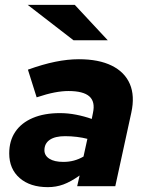

<svg xmlns="http://www.w3.org/2000/svg" viewBox="-20 -767 610 791"><path d="M177 4Q104 4 61 -33.5Q18 -71 18 -135Q18 -187 43 -224Q68 -261 115 -281Q162 -301 227 -301Q260 -301 293.5 -294.5Q327 -288 358 -277L363 -302Q373 -348 348 -370Q323 -392 262 -392Q236 -392 204.5 -386Q173 -380 131 -366L95 -480Q156 -502 207.5 -512.5Q259 -523 305 -523Q387 -523 440.5 -496.5Q494 -470 515 -421Q536 -372 521 -303L455 0H298L308 -44Q271 -18 241 -7Q211 4 177 4ZM241 -100Q264 -100 284.5 -105.5Q305 -111 324 -122L340 -195Q321 -200 297 -203Q273 -206 248 -206Q207 -206 185 -191Q163 -176 163 -148Q163 -126 183.5 -113Q204 -100 241 -100ZM283 -601 94 -747H288L424 -601Z"/></svg>

Font: Red Hat Text
Style: Italic
Weight: 300
Italic angle: -12°
Designer: Pentagram, MCKL
Foundry: Pentagram, MCKL
Version: Version 1.023